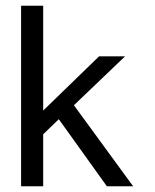

<svg xmlns="http://www.w3.org/2000/svg" viewBox="-20 -651 540 671"><path d="M53.7 -630.9H130.9V-264.6L326.2 -454.1H417L238.3 -283.2L445.3 0H353.5L185.5 -234.4L130.9 -181.6V0H53.7Z"/></svg>

Font: BabelStone Coelbren y Beirdd
Style: Regular
Weight: 400
Designer: Andrew West
Foundry: BabelStone
Version: Version 1.00;September 27, 2022